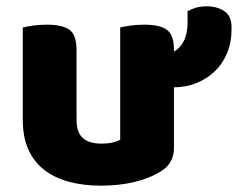

<svg xmlns="http://www.w3.org/2000/svg" viewBox="-20 -571 762 607"><path d="M52 -484Q63 -487 83.5 -490Q104 -493 128 -493Q178 -493 200 -476.5Q222 -460 222 -413V-193Q222 -152 242 -134.5Q262 -117 300 -117Q323 -117 337.5 -121Q352 -125 360 -129V-484Q371 -487 391.5 -490Q412 -493 436 -493Q486 -493 508 -476.5Q530 -460 530 -413V-408Q550 -419 561.5 -442Q573 -465 573 -502V-536Q587 -543 600.5 -547Q614 -551 634 -551Q666 -551 689 -536Q712 -521 712 -485V-479Q712 -436 697.5 -402Q683 -368 658 -344.5Q633 -321 600 -308Q567 -295 530 -295V-104Q530 -54 488 -29Q453 -7 404.5 4.5Q356 16 299 16Q245 16 199.5 4Q154 -8 121 -33Q88 -58 70 -97.5Q52 -137 52 -193Z"/></svg>

Font: Baloo 2 ExtraBold
Style: Regular
Weight: 800
Designer: Sarang Kulkarni and Ek Type
Foundry: Ek Type
Version: Version 1.640;hotconv 1.0.111;makeotfexe 2.5.65597; ttfautoh